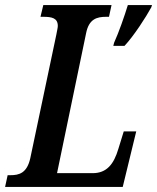

<svg xmlns="http://www.w3.org/2000/svg" viewBox="-38 -734 617 754"><path d="M-18 0H444L497 -218H448L427 -150C409 -89 381 -54 326 -54H186L300 -603C311 -660 343 -668 379 -668H390L400 -714H132L121 -668H132C166 -668 189 -663 189 -632C189 -625 186 -614 183 -597L81 -113C68 -54 37 -46 3 -46H-8ZM407 -554H451C487 -592 536 -668 556 -705L559 -714H464C451 -671 429 -608 410 -566Z"/></svg>

Font: Noto Serif Condensed Semi
Style: Italic
Weight: 600
Width: 3
Italic angle: -12°
Designer: Monotype Design Team
Foundry: Monotype Imaging Inc.
Version: Version 1.901